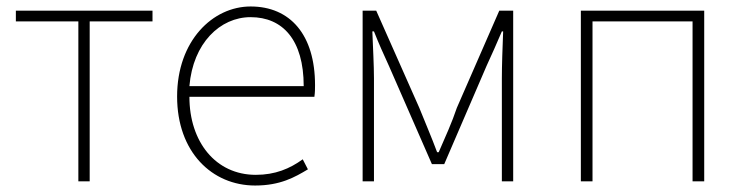

<svg xmlns="http://www.w3.org/2000/svg" viewBox="-20 -560 2300 593"><path d="M222 0H257V-494H451V-527H29V-494H222Z M768 13C846 13 891 -13 931 -37L915 -68C875 -39 830 -20 770 -20C646 -20 565 -122 565 -261H951C953 -275 953 -286 953 -297C953 -453 876 -540 754 -540C637 -540 527 -434 527 -262C527 -90 635 13 768 13ZM565 -294C576 -427 660 -507 754 -507C853 -507 918 -437 918 -294Z M1100 0H1135V-318C1135 -357 1132 -412 1130 -463H1135C1150 -425 1165 -392 1181 -357L1314 -53H1352L1483 -357C1499 -392 1514 -425 1530 -463H1534C1532 -412 1530 -357 1530 -318V0H1565V-527H1522L1391 -227C1376 -182 1355 -136 1335 -90H1330C1313 -136 1293 -182 1275 -227L1142 -527H1100Z M1774 0H1810V-494H2119V0H2155V-527H1774Z"/></svg>

Font: Source Han Sans JP VF
Style: Regular
Weight: 250
Designer: Ryoko NISHIZUKA 西塚涼子 (kana, bopomofo & ideographs); Paul D. Hunt (Latin, Greek & Cyrillic); Sandoll Communications 산돌커뮤니
Foundry: Adobe
Version: Version 2.004;hotconv 1.0.118;makeotfexe 2.5.65603